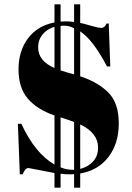

<svg xmlns="http://www.w3.org/2000/svg" viewBox="-20 -790 605 881"><path d="M258 -691 281 -692Q302 -692 320 -689V-770H348V-685Q367 -681 399 -671.5Q431 -662 445.5 -662Q460 -662 469 -682H479L486 -485H471Q408 -606 348 -646V-440Q430 -413 477.5 -365Q525 -317 525 -224Q525 -131 477.5 -69.5Q430 -8 348 6V71H320V9Q314 10 296.5 10Q279 10 258 7V71H230V4L111 -19Q95 -19 84 10H71L62 -222H78Q140 -87 230 -35V-260Q150 -288 107.5 -337.5Q65 -387 65 -471.5Q65 -556 108.5 -614Q152 -672 230 -687V-770H258ZM312 -11H320V-230Q298 -239 259 -251H258V-22Q285 -11 312 -11ZM258 -467Q298 -454 320 -449V-661Q295 -672 278 -672Q261 -672 258 -671ZM430 -113Q430 -180 348 -219V-15Q384 -24 407 -49Q430 -74 430 -113ZM155 -573Q155 -510 230 -478V-667Q196 -657 175.5 -632Q155 -607 155 -573Z"/></svg>

Font: SVN-Abril Fatface
Style: Regular
Weight: 400
Designer: Veronika Burian, Jos? Scaglione
Foundry: TypeTogether
Version: Version 1.001